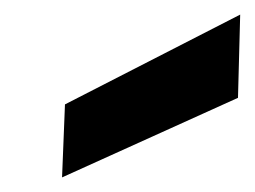

<svg xmlns="http://www.w3.org/2000/svg" viewBox="-20 -784 349 263"><path d="M65 -541 69 -641 309 -764 306 -650Z"/></svg>

Font: DM Sans 17pt Black
Style: Italic
Weight: 900
Italic angle: -10°
Version: Version 4.004;gftools[0.9.30]